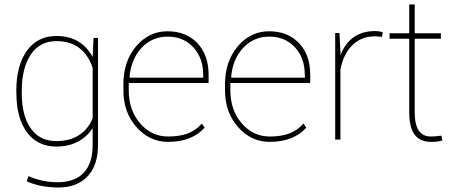

<svg xmlns="http://www.w3.org/2000/svg" viewBox="-20 -623 2024 857"><path d="M231.9 -462.4Q342.3 -462.4 393.6 -368.7L397.5 -453.6H417.5V24.4Q417.5 115.2 370.4 164.6Q323.2 213.9 241.9 213.9Q160.6 213.9 99.6 186.5L106.9 163.1Q169.4 190.4 236.8 190.4Q314 190.4 353.8 147.9Q393.6 105.5 393.6 24.4V-51.3Q368.7 -12.2 327.1 9.5Q285.6 31.2 231.4 31.2Q147.5 31.2 100.3 -32.5Q53.2 -96.2 53.2 -207.5L52.7 -216.3Q52.7 -330.6 100.1 -396.5Q147.5 -462.4 231.9 -462.4ZM77.1 -216.8V-207.5Q77.1 -107.4 116.9 -50.3Q156.7 6.8 231 6.8Q292 6.8 333.3 -20.3Q374.5 -47.4 393.6 -95.7V-320.8Q352.1 -439.5 231.9 -439.5Q157.2 -439.5 117.2 -379.2Q77.1 -318.8 77.1 -216.8Z M887.2 -291H886.7Q886.7 -364.3 842.8 -411.9Q798.8 -459.5 728.5 -459.5Q658.2 -459.5 611.3 -408.7Q564.5 -357.9 558.1 -278.8L559.6 -276.4H887.2ZM730.5 10.3Q647.5 10.3 589.1 -55.7Q530.8 -121.6 530.8 -218.8V-247.1Q530.8 -349.1 587.6 -416.3Q644.5 -483.4 727.5 -483.4Q810.5 -483.4 860.8 -430.7Q911.1 -377.9 911.1 -289.1V-252.4H554.7V-218.8Q554.7 -131.8 605.2 -72.8Q655.8 -13.7 730.5 -13.7Q783.2 -13.7 819.1 -27.8Q855 -42 880.9 -71.3L893.6 -53.2Q835.9 10.3 730.5 10.3Z M1340.8 -291H1340.3Q1340.3 -364.3 1296.4 -411.9Q1252.4 -459.5 1182.1 -459.5Q1111.8 -459.5 1064.9 -408.7Q1018.1 -357.9 1011.7 -278.8L1013.2 -276.4H1340.8ZM1184.1 10.3Q1101.1 10.3 1042.7 -55.7Q984.4 -121.6 984.4 -218.8V-247.1Q984.4 -349.1 1041.3 -416.3Q1098.1 -483.4 1181.2 -483.4Q1264.2 -483.4 1314.5 -430.7Q1364.7 -377.9 1364.7 -289.1V-252.4H1008.3V-218.8Q1008.3 -131.8 1058.8 -72.8Q1109.4 -13.7 1184.1 -13.7Q1236.8 -13.7 1272.7 -27.8Q1308.6 -42 1334.5 -71.3L1347.2 -53.2Q1289.6 10.3 1184.1 10.3Z M1499.5 0H1476.1V-475.6H1495.1L1499.5 -393.1V-376.5Q1541.5 -484.4 1654.8 -484.4Q1671.4 -484.4 1688 -479.5L1685.5 -458.5L1654.8 -460.9Q1592.3 -460.9 1552.2 -420.9Q1512.2 -380.9 1499.5 -311.5Z M1806.6 -603H1831.1V-474.6H1947.8V-450.2H1831.1V-121.6Q1831.1 -13.7 1902.8 -13.7Q1924.3 -13.7 1950.2 -17.6L1954.6 3.9Q1936.5 10.3 1904.3 10.3Q1855.5 10.3 1831.1 -21.5Q1806.6 -53.2 1806.6 -121.6V-450.2H1718.8V-474.6H1806.6Z"/></svg>

Font: Yantramanav Thin
Style: Regular
Weight: 250
Version: Version 1.001;PS 1.0;hotconv 1.0.72;makeotf.lib2.5.5900; ttf